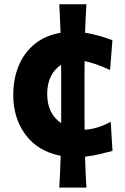

<svg xmlns="http://www.w3.org/2000/svg" viewBox="-20 -712 577 884"><path d="M252.9 151.9Q255.4 113.8 256.8 77.1Q258.3 40.5 259.3 5.4Q154.8 -15.1 97.9 -91.3Q41 -167.5 41 -274.9Q41 -348.6 65.9 -408.9Q90.8 -469.2 139.2 -509Q187.5 -548.8 258.8 -561Q257.8 -592.8 256.3 -625.5Q254.9 -658.2 252.9 -692.4H377.9Q376 -658.2 374.3 -625.7Q372.6 -593.3 371.6 -561.5Q407.7 -555.7 440.4 -545.9Q473.1 -536.1 497.6 -526.9L486.8 -389.6Q451.2 -406.2 421.4 -416.3Q391.6 -426.3 369.6 -430.7Q369.1 -405.3 369.1 -379.6Q369.1 -354 369.1 -328.1V-212.4Q369.1 -188 369.1 -163.6Q369.1 -139.2 369.6 -114.7Q394 -115.2 426 -124.5Q458 -133.8 489.7 -151.4L498 -17.1Q473.1 -10.7 440.4 -2.7Q407.7 5.4 371.6 9.3Q372.6 43.9 374 79.3Q375.5 114.7 377.9 151.9ZM197.3 -279.3Q197.3 -188.5 261.7 -145Q261.7 -161.6 261.7 -178.5Q261.7 -195.3 261.7 -212.4V-328.1Q261.7 -349.6 261.7 -370.8Q261.7 -392.1 261.2 -413.6Q231.4 -394.5 214.4 -360.6Q197.3 -326.7 197.3 -279.3Z"/></svg>

Font: Pinar DS1 Bold
Style: Regular
Weight: 700
Designer: Amin Abedi
Version: Version 3.000